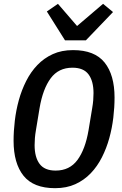

<svg xmlns="http://www.w3.org/2000/svg" viewBox="-20 -972 640 1004"><path d="M268 12Q155 12 103 -53Q51 -118 51 -236Q51 -286 57.5 -341Q64 -396 78.5 -448.5Q93 -501 117 -548.5Q141 -596 175.5 -632Q210 -668 256 -689Q302 -710 362 -710Q475 -710 527 -645Q579 -580 579 -462Q579 -411 572.5 -356.5Q566 -302 551.5 -249.5Q537 -197 513 -149.5Q489 -102 454.5 -66Q420 -30 374 -9Q328 12 268 12ZM271 -80Q344 -80 385 -135.5Q426 -191 443 -291L462 -406Q466 -429 467.5 -448Q469 -467 469 -485Q469 -548 443 -583Q417 -618 359 -618Q286 -618 245 -562.5Q204 -507 187 -407L168 -292Q164 -269 162.5 -250Q161 -231 161 -213Q161 -150 187 -115Q213 -80 271 -80ZM320 -761 225 -912 283 -952 383 -836 519 -952 571 -909 429 -761Z"/></svg>

Font: IBM Plex Mono Medium
Style: Italic
Weight: 500
Italic angle: -9°
Monospace: yes
Designer: Mike Abbink, Paul van der Laan, Pieter van Rosmalen
Foundry: Bold Monday
Version: Version 2.3